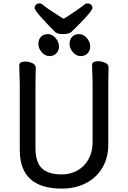

<svg xmlns="http://www.w3.org/2000/svg" viewBox="-20 -1078 750 1126"><path d="M372 -979Q443 -1025 474 -1050Q482 -1058 494 -1058Q506 -1058 514 -1050.5Q522 -1043 522 -1032Q522 -1010 401 -893Q393 -885 379 -881.5Q365 -878 350 -878Q319 -878 305 -889Q266 -927 224.5 -973Q183 -1019 183 -1032Q183 -1043 191 -1050.5Q199 -1058 211 -1058Q223 -1058 231 -1050Q254 -1030 330 -982L353 -968Q369 -978 372 -979ZM261 -878Q286 -878 306 -855Q326 -832 326 -806Q326 -781 310.5 -765Q295 -749 271 -749Q244 -749 224.5 -772Q205 -795 205 -820Q205 -846 220 -862Q235 -878 261 -878ZM388 -820Q388 -846 403 -862Q418 -878 444 -878Q469 -878 489 -855Q509 -832 509 -806Q509 -781 493.5 -765Q478 -749 454 -749Q427 -749 407.5 -772Q388 -795 388 -820ZM521 -658 520 -697Q520 -710 531 -714.5Q542 -719 555 -719Q575 -719 596 -710Q617 -701 617 -682Q617 -666 616 -654L615 -594V-230Q615 -153 580.5 -94.5Q546 -36 484 -4Q422 28 342 28Q96 28 96 -198V-586Q96 -613 94 -655L93 -695Q93 -708 104 -712.5Q115 -717 128 -717Q148 -717 169 -708Q190 -699 190 -680Q190 -662 189 -649L188 -584V-210Q188 -126 226 -90.5Q264 -55 342 -55Q394 -55 435.5 -79Q477 -103 500 -146Q523 -189 523 -242V-595Z"/></svg>

Font: LXGW ZhenKai
Style: Regular
Weight: 400
Designer: LXGW / Fontworks Inc.
Foundry: LXGW / Fontworks Inc.
Version: Version 0.800;June 8, 2025